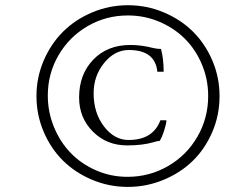

<svg xmlns="http://www.w3.org/2000/svg" viewBox="-20 -737 877 743"><path d="M474.6 -13.7Q401.9 -13.7 336.4 -41.3Q271 -68.8 223.6 -115.7Q176.3 -162.6 148.7 -227.8Q121.1 -293 121.1 -365.2Q121.1 -437 148.9 -502.2Q176.8 -567.4 224.1 -614.5Q271.5 -661.6 337.2 -689.2Q402.8 -716.8 475.1 -716.8Q547.9 -716.8 613.5 -689.2Q679.2 -661.6 726.6 -614.7Q773.9 -567.9 801.8 -502.7Q829.6 -437.5 829.6 -365.2Q829.6 -290.5 801 -224.9Q772.5 -159.2 724.4 -113Q676.3 -66.9 611.1 -40.3Q545.9 -13.7 474.6 -13.7ZM473.1 -52.7Q558.6 -52.7 630.6 -94.5Q702.6 -136.2 744.1 -208.3Q785.6 -280.3 785.6 -365.2Q785.6 -430.2 761.2 -488Q736.8 -545.9 695.1 -587.4Q653.3 -628.9 595.9 -653.1Q538.6 -677.2 475.1 -677.2Q390.1 -677.2 318.8 -635.7Q247.6 -594.2 206.3 -522.9Q165 -451.7 165 -367.2Q165 -303.2 189 -245.1Q212.9 -187 253.9 -144.8Q294.9 -102.5 352.1 -77.6Q409.2 -52.7 473.1 -52.7ZM472.2 -174.3Q392.6 -174.3 339.4 -227.8Q286.1 -281.2 286.1 -359.9Q286.1 -449.2 340.8 -506.1Q395.5 -563 484.9 -563Q527.8 -563 574.7 -550.8Q585 -548.3 603 -547.4Q613.3 -510.3 613.3 -459.5H588.9Q580.6 -543.5 478.5 -543.5Q423.8 -543.5 383.1 -493.4Q342.3 -443.4 342.3 -376Q342.3 -300.3 382.3 -247.8Q422.4 -195.3 477.5 -195.3Q572.3 -195.3 600.6 -271.5H624Q624 -259.8 615.5 -232.7Q606.9 -205.6 598.1 -191.9Q588.9 -191.4 575.2 -187Q532.2 -174.3 472.2 -174.3Z"/></svg>

Font: Elstob 18pt
Style: Italic
Weight: 400
Italic angle: -20°
Designer: Peter S. Baker
Version: Version 1.015